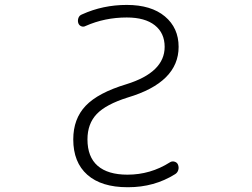

<svg xmlns="http://www.w3.org/2000/svg" viewBox="-20 -784 1040 792"><path d="M502.9 -711.9Q412.1 -711.9 333 -676.8Q324.2 -671.9 314.9 -675.8Q305.7 -679.7 302.7 -689.5Q299.8 -700.2 303.7 -710.4Q307.6 -720.7 318.4 -724.6Q404.3 -763.7 502.9 -763.7Q603.5 -763.7 660.2 -716.3Q716.8 -668.9 716.8 -590.8Q716.8 -444.3 506.8 -381.8Q417 -353.5 378.9 -313.5Q340.8 -273.4 340.8 -209Q340.8 -136.7 382.8 -100.1Q424.8 -63.5 505.9 -63.5Q600.6 -63.5 680.7 -114.3Q689.5 -120.1 699.7 -117.2Q710 -114.3 713.9 -105.5Q718.8 -93.8 715.3 -82.5Q711.9 -71.3 702.1 -65.4Q616.2 -11.7 508.8 -11.7Q507.8 -11.7 505.9 -11.7Q398.4 -11.7 340.3 -63Q282.2 -114.3 282.2 -209Q282.2 -293.9 333.5 -347.7Q384.8 -401.4 501 -436.5Q659.2 -485.4 659.2 -590.8Q659.2 -647.5 618.7 -679.7Q578.1 -711.9 502.9 -711.9Z"/></svg>

Font: Rounded-X Mgen+ 2m light
Style: Regular
Weight: 200
Designer: [Source Han Sans]
Ryoko NISHIZUKA  (kana & ideographs); Paul D. Hunt (Latin, Greek & Cyrillic); Wenlong ZHANG  (bopomofo
Version: Version 1.059.20150602